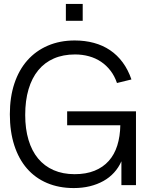

<svg xmlns="http://www.w3.org/2000/svg" viewBox="-20 -940 750 975"><path d="M314.5 -920H400V-834.5H314.5ZM596.5 -121Q582.5 -89 559.2 -63.5Q536 -38 505 -20.8Q474 -3.5 436 5.8Q398 15 354.5 15Q279.5 15 219.2 -10.5Q159 -36 117 -84.2Q75 -132.5 52.5 -202.2Q30 -272 30 -360Q30 -446.5 53 -515.8Q76 -585 119 -633.5Q162 -682 223 -708.2Q284 -734.5 359.5 -734.5Q411.5 -734.5 456.8 -722.2Q502 -710 538.8 -685.2Q575.5 -660.5 603 -623.2Q630.5 -586 647.5 -536.5L574 -518.5Q562 -554 541.2 -581Q520.5 -608 493 -626.5Q465.5 -645 432 -654.2Q398.5 -663.5 361 -663.5Q300.5 -663.5 253.5 -643Q206.5 -622.5 174.2 -583.2Q142 -544 125 -486.8Q108 -429.5 108 -356Q108 -285.5 124.8 -229.5Q141.5 -173.5 173.5 -135Q205.5 -96.5 252.2 -76Q299 -55.5 359 -55.5Q417 -55.5 460.2 -73Q503.5 -90.5 532.2 -122.8Q561 -155 575.5 -201Q590 -247 591 -304H321V-374.5H670.5V0H596.5Z"/></svg>

Font: Vela Sans
Style: Regular
Weight: 400
Designer: Principal design: Mikhail Sharanda - project Manrope.
Design modification: Ravid Balaliev
Foundry: Mikhail Sharanda
Version: Version 1.001